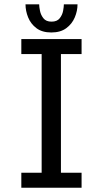

<svg xmlns="http://www.w3.org/2000/svg" viewBox="-20 -884 490 904"><path d="M364.1 -629.4H266.9V-70.6H364.1V0H80.4V-70.6H176.1V-629.4H80.4V-700H364.1ZM345 -863.7Q345 -832.7 332.1 -802.1Q319.2 -771.4 292 -751.3Q264.8 -731.1 221.6 -731.1Q178.4 -731.1 151.6 -751.3Q124.9 -771.4 112.5 -802.1Q100.1 -832.7 100.1 -863.7H164.4Q164.4 -852.5 168.3 -833Q172.1 -813.6 184.5 -797.9Q196.9 -782.1 222.6 -782.1Q248.8 -782.1 261.1 -797.9Q273.5 -813.6 277.1 -833Q280.7 -852.5 280.7 -863.7Z"/></svg>

Font: League Mono Thin Condensed
Style: Regular
Weight: 100
Width: 1
Designer: Tyler Finck
Foundry: The League of Moveable Type / Tyler Finck
Version: Version 2.300;RELEASE